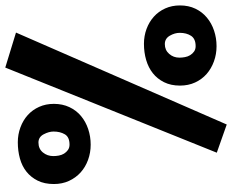

<svg xmlns="http://www.w3.org/2000/svg" viewBox="-95 -725 868 718"><g transform="rotate(-90 339.0 -366.0)"><path d="M309.6 -598.6Q309.6 -566.4 297.4 -540.5Q285.2 -514.6 264.2 -497.1Q243.2 -479.5 215.3 -470.2Q187.5 -460.9 157.2 -460.9Q127 -460.9 100.1 -470.7Q73.2 -480.5 53.2 -498.5Q33.2 -516.6 21.5 -542Q9.8 -567.4 9.8 -598.6Q9.8 -633.8 22.5 -659.2Q35.2 -684.6 56.2 -701.2Q77.1 -717.8 105.5 -725.6Q133.8 -733.4 166 -733.4Q195.3 -733.4 221.7 -723.6Q248 -713.9 267.6 -696.3Q287.1 -678.7 298.3 -653.8Q309.6 -628.9 309.6 -598.6ZM576.2 -740.2 232.4 47.9 127 10.7 445.3 -780.3ZM677.7 -127Q677.7 -94.7 665.5 -69.3Q653.3 -43.9 632.3 -26.4Q611.3 -8.8 583.5 0.5Q555.7 9.8 525.4 9.8Q495.1 9.8 468.3 0Q441.4 -9.8 421.4 -27.3Q401.4 -44.9 389.6 -70.3Q377.9 -95.7 377.9 -127Q377.9 -161.1 390.6 -186.5Q403.3 -211.9 424.3 -228.5Q445.3 -245.1 473.6 -253.4Q502 -261.7 534.2 -261.7Q563.5 -261.7 589.8 -252Q616.2 -242.2 635.7 -224.6Q655.3 -207 666.5 -182.1Q677.7 -157.2 677.7 -127ZM206.1 -599.6Q206.1 -617.2 195.8 -636.7Q185.5 -656.2 165 -656.2Q141.6 -656.2 127.9 -639.6Q114.3 -623 114.3 -600.6Q114.3 -590.8 116.2 -580.1Q118.2 -569.3 123.5 -560.5Q128.9 -551.8 137.2 -545.9Q145.5 -540 157.2 -540Q185.5 -540 195.8 -557.6Q206.1 -575.2 206.1 -599.6ZM575.2 -127.9Q575.2 -146.5 564.5 -165Q553.7 -183.6 533.2 -183.6Q510.7 -183.6 496.6 -167.5Q482.4 -151.4 482.4 -128.9Q482.4 -119.1 484.4 -108.4Q486.3 -97.7 491.7 -88.9Q497.1 -80.1 505.4 -74.2Q513.7 -68.4 525.4 -68.4Q552.7 -68.4 564 -85.4Q575.2 -102.5 575.2 -127.9Z"/></g></svg>

Font: Fontdiner Swanky
Style: Regular
Weight: 400
Designer: Font Diner, Inc
Foundry: Font Diner, Inc
Version: Version 1.001